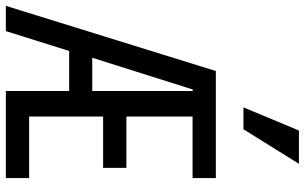

<svg xmlns="http://www.w3.org/2000/svg" viewBox="-208 -808 1017 640"><g transform="rotate(90 300.0 -488.5)"><path d="M0 0H84.2L150.4 -211H283.8V0H574V-77.6H369V-324.2H540V-401.8H369V-622.4H574V-700H217.2ZM173 -288 278.8 -623H283.8V-288ZM526.6 -977H415.6L338.4 -792H411.4Z"/></g></svg>

Font: CommitMonoV143 ExtLt
Style: Regular
Weight: 200
Monospace: yes
Designer: Eigil Nikolajsen
Foundry: Eigil Nikolajsen
Version: Version 1.143